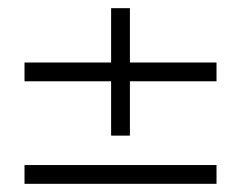

<svg xmlns="http://www.w3.org/2000/svg" viewBox="-20 -526 590 470"><path d="M298 -327V-194H252V-327H40V-373H252V-506H298V-373H510V-327ZM40 -76V-122H510V-76Z"/></svg>

Font: Sulphur Point Light
Style: Regular
Weight: 300
Designer: Noponies / Dale Sattler
Foundry: Noponies
Version: Version 1.000; ttfautohint (v1.8)